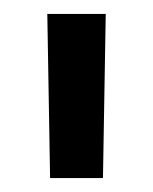

<svg xmlns="http://www.w3.org/2000/svg" viewBox="-20 -740 220 276"><path d="M48 -720H132L128 -484H52Z"/></svg>

Font: Kufam
Style: Regular
Weight: 400
Designer: Wael Morcos, Artur Schmal
Foundry: Original Type
Version: Version 1.301; ttfautohint (v1.8.3)